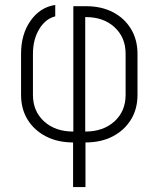

<svg xmlns="http://www.w3.org/2000/svg" viewBox="-20 -575 640 775"><path d="M275 180V0Q213 0 165.5 -24.5Q118 -49 91.5 -92Q65 -135 65 -192V-358Q65 -437 103.5 -491.5Q142 -546 203 -555V-509Q163 -499 138 -457Q113 -415 113 -358V-192Q113 -126 158 -85Q203 -44 276 -44V-550H327Q389 -550 435.5 -526Q482 -502 508.5 -458.5Q535 -415 535 -358V-192Q535 -135 508.5 -92Q482 -49 435 -24.5Q388 0 325 0V180ZM324 -44Q397 -44 442 -85Q487 -126 487 -192V-358Q487 -424 442.5 -465Q398 -506 327 -506H324Z"/></svg>

Font: Pitagon Sans Mono Thin
Style: Regular
Weight: 100
Monospace: yes
Designer: Travis Tran
Foundry: Pitagon
Version: Version 1.001; ttfautohint (v1.8.4.7-5d5b);gftools[0.9.26]